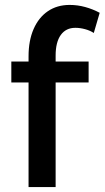

<svg xmlns="http://www.w3.org/2000/svg" viewBox="-20 -760 425 780"><path d="M96 0V-425H26V-510H96V-531Q96 -595 116.5 -642Q137 -689 174.5 -714.5Q212 -740 263 -740Q295 -740 326 -731.5Q357 -723 385 -708L361 -626Q346 -636 325.5 -641.5Q305 -647 286 -647Q248 -647 227 -618Q206 -589 206 -534V-510H340V-425H206V0Z"/></svg>

Font: Raleway Thin SemiBold
Style: Regular
Weight: 600
Version: Version 4.026